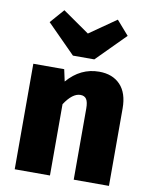

<svg xmlns="http://www.w3.org/2000/svg" viewBox="-90 -889 752 955"><g transform="rotate(10 286.0 -411.0)"><path d="M527 0H349V-359Q349 -392 339.5 -406.5Q330 -421 309 -421Q269 -421 229 -360V0H51V-533H207L220 -473Q287 -551 381 -551Q449 -551 488 -510Q527 -469 527 -391ZM346 -607H238L95 -751L157 -822L292 -728L427 -822L489 -751Z"/></g></svg>

Font: Trujillo ExtraBold
Style: Regular
Weight: 800
Designer: Fira Sans original fonts by bBox Type GmbH, Carrois Corporate GbR, & Edenspiekermann AG / Changes by Cristiano Sobral
Foundry: Fira Sans original fonts by bBox Type GmbH, Carrois Corporate GbR, & Edenspiekermann AG / Changes by Cristiano Sobral
Version: Version 4.301;July 28, 2020;FontCreator 13.0.0.2655 64-bit